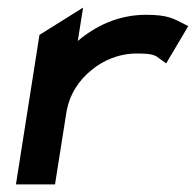

<svg xmlns="http://www.w3.org/2000/svg" viewBox="-20 -486 516 506"><path d="M125 0 155 -190C163 -238 189 -276 222 -302C251 -326 292 -345 341 -345C386 -345 389 -340 404 -329L418 -319L476 -417L463 -424C438 -436 424 -447 365 -447C291 -447 231 -417 185 -378L199 -466L84 -394L22 0Z"/></svg>

Font: Charger Pro
Style: BlkExtObl
Weight: 900
Designer: Jasper
Foundry: Cannot Into Space Fonts
Version: Version 1.09